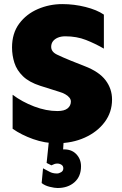

<svg xmlns="http://www.w3.org/2000/svg" viewBox="-20 -689 600 943"><path d="M258.8 14.6Q200.2 14.6 142.6 -5.9Q85 -26.4 42 -56.6V-223.6Q88.9 -188.5 147.9 -166Q207 -143.6 261.7 -143.6Q295.9 -143.6 312 -156.7Q328.1 -169.9 328.1 -190.4Q328.1 -200.2 321.3 -209Q314.5 -217.8 301.3 -225.6Q288.1 -233.4 270.5 -238.3L177.7 -267.6Q123 -285.2 92.8 -314.5Q62.5 -343.8 50.8 -380.4Q39.1 -417 39.1 -456.1Q39.1 -525.4 74.2 -572.8Q109.4 -620.1 166 -644.5Q222.7 -668.9 286.1 -668.9Q343.8 -668.9 399.9 -654.8Q456.1 -640.6 490.2 -617.2V-450.2Q448.2 -474.6 402.3 -492.7Q356.4 -510.7 300.8 -510.7Q279.3 -510.7 263.7 -503.9Q248 -497.1 239.7 -485.8Q231.4 -474.6 231.4 -459Q231.4 -434.6 259.8 -420.9Q288.1 -407.2 329.1 -390.6L395.5 -364.3Q466.8 -336.9 498.5 -294.9Q530.3 -252.9 530.3 -200.2Q530.3 -137.7 494.1 -89.4Q458 -41 396.5 -13.2Q335 14.6 258.8 14.6ZM262.7 234.4Q248 234.4 224.1 228.5Q200.2 222.7 184.6 210L191.4 137.7Q207 145.5 222.7 154.3Q238.3 163.1 259.8 163.1Q269.5 163.1 280.3 156.7Q291 150.4 291 137.7Q291 126 281.7 120.1Q272.5 114.3 261.7 114.3Q254.9 114.3 248.5 116.2Q242.2 118.2 232.4 123L209 111.3L220.7 -2H293L290 44.9Q330.1 43 354 67.4Q377.9 91.8 377.9 127.9Q377.9 177.7 345.7 206.1Q313.5 234.4 262.7 234.4Z"/></svg>

Font: Sen ExtraBold
Style: Regular
Weight: 800
Version: Version 2.000;gftools[0.9.31]